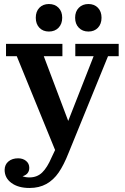

<svg xmlns="http://www.w3.org/2000/svg" viewBox="-20 -725 618 951"><path d="M465.1 -587.6Q447.3 -568.8 418 -568.8Q388.7 -568.8 370.4 -587.6Q352.1 -606.4 352.1 -637.2Q352.1 -668 370.4 -686.5Q388.7 -705.1 418 -705.1Q447.3 -705.1 465.1 -686.5Q482.9 -668 482.9 -637.2Q482.9 -606.4 465.1 -587.6ZM222.2 -568.8Q192.9 -568.8 175 -587.6Q157.2 -606.4 157.2 -637.2Q157.2 -668 175 -686.5Q192.9 -705.1 222.2 -705.1Q252 -705.1 270 -686.5Q288.1 -668 288.1 -637.2Q288.1 -606.4 270 -587.6Q252 -568.8 222.2 -568.8ZM69.8 59.1Q93.3 59.1 109.1 72Q125 85 125 106Q125 138.2 91.8 147.9Q105 153.8 126 153.8Q163.6 153.8 188.7 129.6Q213.9 105.5 235.8 54.2L252.9 18.1L63 -446.8H9.8V-507.8H289.1V-446.8H196.8L317.9 -126L443.8 -446.8H353V-507.8H567.9V-446.8H515.1L319.8 32.2Q295.9 92.8 270.5 129.6Q245.1 166.5 209.5 186.3Q173.8 206.1 126 206.1Q70.8 206.1 36.9 181.4Q2.9 156.7 2.9 116.2Q3.4 89.8 22 74.5Q40.5 59.1 69.8 59.1Z"/></svg>

Font: Montagu Slab 144pt Medium
Style: Regular
Weight: 500
Designer: Florian Karsten
Foundry: Florian Karsten
Version: Version 1.000